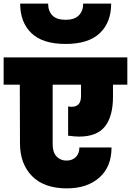

<svg xmlns="http://www.w3.org/2000/svg" viewBox="-34 -1056 721 1057"><path d="M667 -590H588V-523Q588 -416 544 -360Q500 -304 401 -304Q378 -304 341 -309V-470Q355 -468 360 -468Q412 -468 412 -527V-590H256V-261Q256 -217 277.5 -194.5Q299 -172 332 -172Q364 -172 383.5 -191.5Q403 -211 403 -244H580Q580 -138 513 -78.5Q446 -19 334 -19Q209 -19 142.5 -86.5Q76 -154 76 -267L75 -590H-14V-740H667ZM578 -1036Q578 -933 515.5 -873.5Q453 -814 327 -814Q201 -814 139 -873.5Q77 -933 77 -1036H231Q231 -995 254.5 -971Q278 -947 327 -947Q376 -947 400 -971.5Q424 -996 424 -1036Z"/></svg>

Font: Fz Poppins ExtBd
Style: Regular
Weight: 800
Designer: Ninad Kale (Devanagari), Jonny Pinhorn (Latin)
Foundry: Indian Type Foundry
Version: Vit hóa bi Vntype.Com & FontZin.Com